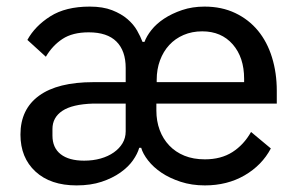

<svg xmlns="http://www.w3.org/2000/svg" viewBox="-20 -550 904 582"><path d="M262 -236Q199 -234 169 -214Q139 -194 139 -159V-139Q139 -102 164 -82.5Q189 -63 235 -63Q262 -63 285 -69.5Q308 -76 325 -88Q342 -100 351.5 -116Q361 -132 361 -152V-236ZM720 -301V-311Q720 -376 685.5 -415.5Q651 -455 593 -455Q562 -455 536.5 -444Q511 -433 493 -413.5Q475 -394 465 -367Q455 -340 455 -308V-301ZM601 -67Q650 -67 684.5 -89Q719 -111 741 -150L801 -100Q774 -49 721.5 -18.5Q669 12 601 12Q561 12 527.5 1Q494 -10 469.5 -26.5Q445 -43 429 -63.5Q413 -84 408 -102H402Q397 -84 383 -64Q369 -44 345 -27Q321 -10 288 1Q255 12 212 12Q133 12 87.5 -30Q42 -72 42 -142Q42 -219 98.5 -260Q155 -301 263 -301H361V-344Q361 -396 333 -424Q305 -452 249 -452Q200 -452 169.5 -432Q139 -412 119 -378L63 -429Q86 -471 132.5 -500.5Q179 -530 252 -530Q292 -530 320 -519Q348 -508 366.5 -492Q385 -476 395.5 -457.5Q406 -439 412 -423H418Q424 -440 439 -459Q454 -478 477.5 -493.5Q501 -509 532 -519.5Q563 -530 600 -530Q652 -530 693 -510.5Q734 -491 762 -457Q790 -423 804.5 -376Q819 -329 819 -275V-236H454V-215Q454 -183 464 -156Q474 -129 493 -109Q512 -89 539 -78Q566 -67 601 -67Z"/></svg>

Font: IBM Plex Sans Arabic Text
Style: Regular
Weight: 450
Designer: Mike Abbink, Paul van der Laan, Pieter van Rosmalen, Wael Morcos, Khajak Apelian
Foundry: Bold Monday
Version: Version 1.2